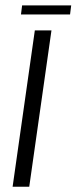

<svg xmlns="http://www.w3.org/2000/svg" viewBox="-20 -706 289 726"><path d="M27.7 0 111.7 -591H174.6L90.6 0ZM59.3 -651.3 63.6 -685.5H249.2L244.9 -651.3Z"/></svg>

Font: Alumni Sans Thin
Style: Italic
Weight: 100
Italic angle: -8°
Designer: Robert E. Leuschke
Foundry: Robert E. Leuschke
Version: Version 1.016